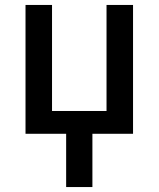

<svg xmlns="http://www.w3.org/2000/svg" viewBox="-20 -540 640 775"><path d="M247 215V0H83V-520H190V-92H410V-520H517V0H353V215Z"/></svg>

Font: Iosevka SS04 Semibold Extended
Style: Regular
Weight: 600
Width: 7
Monospace: yes
Designer: Belleve Invis
Foundry: Belleve Invis
Version: Version 19.0.0; ttfautohint (v1.8.4)